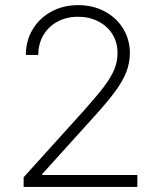

<svg xmlns="http://www.w3.org/2000/svg" viewBox="-20 -737 631 757"><path d="M73.2 -38.1 309.6 -299.8Q362.8 -359.4 390.4 -396Q418 -432.6 430.7 -463.4Q443.4 -494.1 443.4 -528.3Q443.4 -569.8 423.1 -602.3Q402.8 -634.8 367.2 -652.8Q331.5 -670.9 287.1 -670.9Q241.2 -670.9 205.6 -651.1Q169.9 -631.3 150.4 -597.2Q130.9 -563 130.9 -520.5H82Q82 -576.2 108.6 -620.8Q135.3 -665.5 182.4 -691.2Q229.5 -716.8 288.1 -716.8Q346.2 -716.8 392.6 -692.1Q439 -667.5 465.3 -624.5Q491.7 -581.5 492.2 -528.3Q491.7 -488.3 477.8 -452.4Q463.9 -416.5 431.4 -372.8Q398.9 -329.1 337.9 -262.7L146.5 -50.8V-46.9H521.5V0H73.2Z"/></svg>

Font: Pretendard Std ExtraLight
Style: Regular
Weight: 200
Designer: Base glyphs from Inter by Rasmus Andersson; Hangeul glyphs from Noto Sans CJK(Source Han Sans) by Jang Soo-young and Kan
Foundry: Kil Hyung-jin
Version: Version 1.309